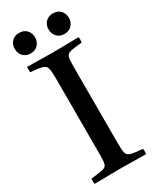

<svg xmlns="http://www.w3.org/2000/svg" viewBox="-222 -936 813 998"><g transform="rotate(-30 185.0 -437.0)"><path d="M240 -589V-124Q240 -93 242 -75Q244 -57 253 -49Q262 -41 282 -37.5Q302 -34 339 -31Q342 -15 339 1Q319 1 290 0.5Q261 0 232.5 -0.5Q204 -1 185 -1Q166 -1 137.5 -0.5Q109 0 80.5 0.5Q52 1 30 1Q27 -14 30 -31Q78 -36 99 -40.5Q120 -45 125 -60Q130 -75 130 -111V-576Q130 -618 125 -636Q120 -654 99 -659.5Q78 -665 30 -669Q28 -684 30 -701Q51 -701 80.5 -700.5Q110 -700 139 -699.5Q168 -699 187 -699Q206 -699 234 -699.5Q262 -700 291 -700.5Q320 -701 339 -701Q342 -686 339 -669Q292 -665 271 -660Q250 -655 245 -640Q240 -625 240 -589ZM21 -814Q21 -840 37.5 -857.5Q54 -875 82 -875Q110 -875 126.5 -857.5Q143 -840 143 -814Q143 -788 126.5 -770Q110 -752 82 -752Q54 -752 37.5 -770Q21 -788 21 -814ZM224 -814Q224 -840 240.5 -857.5Q257 -875 285 -875Q313 -875 329.5 -857.5Q346 -840 346 -814Q346 -788 329.5 -770Q313 -752 285 -752Q257 -752 240.5 -770Q224 -788 224 -814Z"/></g></svg>

Font: Tiro Telugu
Style: Regular
Weight: 400
Designer: Telugu: John Hudson & Fiona Ross. Latin: John Hudson.
Foundry: Tiro Typeworks Ltd.
Version: Version 1.52